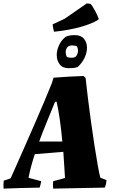

<svg xmlns="http://www.w3.org/2000/svg" viewBox="-31 -1110 689 1137"><path d="M-10 7Q-11 -5 -10.5 -16.5Q-10 -28 -9 -40L32 -54Q44 -81 67 -132.5Q90 -184 118.5 -249Q147 -314 177 -382.5Q207 -451 233 -513Q259 -575 277 -620L286 -650Q328 -653 375 -656Q422 -659 464 -660L476 -648Q481 -598 489.5 -530Q498 -462 508 -389Q518 -316 528.5 -248.5Q539 -181 548 -130.5Q557 -80 563 -58L600 -43Q599 -31 596.5 -20Q594 -9 590 1Q507 3 431 4Q355 5 284 7Q281 -14 284 -37L354 -56Q352 -88 349.5 -128Q347 -168 344 -211L175 -197Q163 -160 153.5 -125Q144 -90 138 -57L213 -37Q211 -27 209 -17.5Q207 -8 204 1Q146 2 91 3.5Q36 5 -10 7ZM295 -507Q271 -448 246.5 -388.5Q222 -329 201 -272H338Q332 -340 323 -403Q314 -466 304 -508ZM376 -706Q340 -706 322.5 -729Q305 -752 305 -784Q305 -812 318.5 -842Q332 -872 358 -892Q370 -898 383.5 -900Q397 -902 412 -902Q448 -902 466 -880.5Q484 -859 484 -829Q485 -802 471 -770.5Q457 -739 430 -714Q418 -709 405.5 -707.5Q393 -706 376 -706ZM394 -768Q414 -768 422 -780Q430 -792 431 -808Q431 -825 423 -837Q409 -841 396 -841Q376 -841 367 -829Q358 -817 358 -802Q358 -794 360 -786Q362 -778 366 -772Q373 -770 379.5 -769Q386 -768 394 -768ZM289 -922Q287 -930 285 -938Q283 -946 282 -954L281 -966L352 -999L483 -1090L505 -1087Q516 -1076 531 -1048Q546 -1020 554 -998L549 -992Q513 -969 444.5 -950Q376 -931 289 -922Z"/></svg>

Font: Labrada ExtraBold
Style: Italic
Weight: 800
Italic angle: -7°
Designer: Mercedes Jáuregui
Foundry: Omnibus-Type Team
Version: Version 1.000; ttfautohint (v1.8.4.7-5d5b)